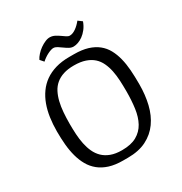

<svg xmlns="http://www.w3.org/2000/svg" viewBox="-206 -1047 1156 1219"><g transform="rotate(-30 371.5 -437.5)"><path d="M202.6 -799.8Q210 -815.4 224.9 -832Q239.7 -848.6 258.5 -862.1Q277.3 -875.5 297.1 -883.8Q316.9 -892.1 333.5 -891.1Q351.6 -890.1 367.7 -881.6Q383.8 -873 397.9 -863Q412.1 -853 424.3 -844.7Q436.5 -836.4 447.8 -836.4Q458.5 -836.4 470 -840.8Q481.4 -845.2 492.9 -853.3Q504.4 -861.3 515.4 -872.1Q526.4 -882.8 536.1 -895L564.9 -873.5Q554.2 -844.2 537.8 -823.5Q521.5 -802.7 503.2 -789.6Q484.9 -776.4 466.6 -770.3Q448.2 -764.2 433.6 -764.2Q417.5 -764.2 402.1 -772.9Q386.7 -781.7 372.3 -792.2Q357.9 -802.7 344.2 -811.5Q330.6 -820.3 317.4 -820.8Q309.6 -821.3 298.1 -817.6Q286.6 -814 273.9 -807.6Q261.2 -801.3 248.5 -792.5Q235.8 -783.7 225.1 -773.9ZM343.8 19.5Q286.6 19.5 244.1 6.1Q201.7 -7.3 171.4 -32Q141.1 -56.6 121.8 -90.6Q102.5 -124.5 91.3 -165.8Q80.1 -207 75.9 -253.7Q71.8 -300.3 71.8 -350.1V-351.1Q71.8 -402.3 78.6 -450Q85.4 -497.6 100.3 -538.6Q115.2 -579.6 139.2 -613.3Q163.1 -647 196.8 -670.9Q230.5 -694.8 275.1 -708Q319.8 -721.2 376.5 -721.2H410.6Q468.3 -721.2 510.3 -708.3Q552.2 -695.3 581.8 -671.6Q611.3 -647.9 629.4 -614.7Q647.5 -581.5 657.7 -540.8Q668 -500 671.4 -452.9Q674.8 -405.8 674.8 -354.5V-348.1Q674.8 -271 658.7 -204.1Q642.6 -137.2 607.2 -87.4Q571.8 -37.6 515.4 -9Q459 19.5 378.4 19.5ZM371.1 -40.5Q438 -40.5 479.2 -64Q520.5 -87.4 543.2 -128.9Q565.9 -170.4 573.7 -227.3Q581.5 -284.2 581.5 -351.1Q581.5 -391.1 579.6 -429.7Q577.6 -468.3 570.6 -502.7Q563.5 -537.1 550 -565.9Q536.6 -594.7 513.7 -615.5Q490.7 -636.2 456.5 -647.9Q422.4 -659.7 374 -659.7Q329.6 -659.7 296.9 -649.2Q264.2 -638.7 241 -619.1Q217.8 -599.6 203.4 -571.8Q189 -543.9 180.7 -509.8Q172.4 -475.6 169.2 -435.5Q166 -395.5 166 -351.1Q166 -313 168.2 -275.4Q170.4 -237.8 177.5 -203.4Q184.6 -168.9 198.2 -139.2Q211.9 -109.4 234.6 -87.4Q257.3 -65.4 290.8 -53Q324.2 -40.5 371.1 -40.5Z"/></g></svg>

Font: Fjord
Style: One
Weight: 400
Designer: Viktoriya Grabowska
Foundry: Viktoriya Grabowska
Version: Version 1.002